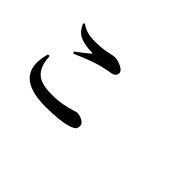

<svg xmlns="http://www.w3.org/2000/svg" viewBox="-71 -1172 1641 1641"><g transform="rotate(45 750.0 -351.5)"><path d="M208 -311.5 227.5 -313.5Q231.4 -255.9 243.2 -218.8Q254.9 -181.6 281.2 -150.9Q307.6 -120.1 355.5 -106Q403.3 -91.8 476.6 -91.8Q543.9 -91.8 602.5 -103Q661.1 -114.3 694.8 -125.5Q728.5 -136.7 737.3 -136.7Q770.5 -136.7 802.7 -119.1Q835 -101.6 835 -73.2Q835 -48.8 823.7 -36.1Q812.5 -23.4 780.3 -11.7Q688.5 19.5 508.8 19.5Q114.3 19.5 208 -311.5ZM356.4 -469.7 346.7 -485.4Q413.1 -535.2 465.8 -579.1Q476.6 -588.9 460.9 -589.8Q425.8 -590.8 401.4 -593.8Q377 -596.7 348.6 -604.5Q320.3 -612.3 300.3 -624.5Q280.3 -636.7 262.7 -659.2Q245.1 -681.6 233.4 -711.9L244.1 -721.7Q286.1 -693.4 323.2 -683.6Q360.4 -673.8 421.9 -673.8Q498 -673.8 556.2 -687Q614.3 -700.2 627.9 -700.2Q667 -700.2 710 -678.7Q752.9 -657.2 752.9 -630.9Q752.9 -590.8 701.2 -581.1Q629.9 -568.4 593.8 -558.6Q513.7 -539.1 356.4 -469.7Z"/></g></svg>

Font: Bpmf Zihi Serif Bold
Style: Bold
Weight: 700
Foundry: But Ko
Version: Version 1.320